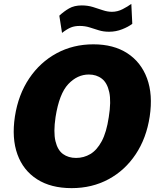

<svg xmlns="http://www.w3.org/2000/svg" viewBox="-20 -962 822 992"><path d="M350 10Q243 10 171.5 -35.8Q100 -81.5 70 -164.5Q40 -247.5 57 -360Q74.5 -473 130.8 -556.8Q187 -640.5 272.5 -686.8Q358 -733 462.5 -733Q567 -733 638 -686.8Q709 -640.5 739.8 -556.8Q770.5 -473 753.5 -360Q736.5 -248 681 -164.8Q625.5 -81.5 540.5 -35.8Q455.5 10 350 10ZM373 -146Q413 -146 447 -166.2Q481 -186.5 505.8 -232.8Q530.5 -279 542 -357Q555 -437.5 544.5 -485.8Q534 -534 506.2 -555.5Q478.5 -577 439 -577Q379.5 -577 332.8 -527.5Q286 -478 267 -357Q255.5 -279 266.5 -232.8Q277.5 -186.5 305.5 -166.2Q333.5 -146 373 -146ZM300.5 -792 286.5 -881Q310 -903 336.8 -918.5Q363.5 -934 402.5 -934Q433 -934 460 -925.8Q487 -917.5 511.2 -909.2Q535.5 -901 558.5 -901Q587 -901 613.8 -914.8Q640.5 -928.5 658.5 -942L663.5 -839Q643.5 -823.5 611.2 -810.8Q579 -798 543.5 -798Q514.5 -798 490.5 -805.5Q466.5 -813 442.8 -820.5Q419 -828 391.5 -828Q366 -828 346.5 -820.2Q327 -812.5 300.5 -792Z"/></svg>

Font: Public Sans Black
Style: Italic
Weight: 900
Italic angle: -8°
Designer: The Public Sans project authors (U.S. Web Design System). Libre Franklin designed by Pablo Impallari and Rodrigo Fuenzal
Version: Version 1.007; ttfautohint (v1.8.1) -l 8 -r 50 -G 200 -x 14 